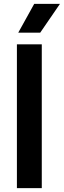

<svg xmlns="http://www.w3.org/2000/svg" viewBox="-20 -968 328 988"><path d="M67 0V-740H195V0ZM74 -800 156 -948H288.5L187 -800Z"/></svg>

Font: Encode Sans Semi Condensed SmBd
Style: Regular
Weight: 600
Width: 4
Designer: Multiple Designers
Foundry: Impallari Type
Version: Version 2.000